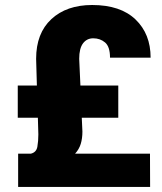

<svg xmlns="http://www.w3.org/2000/svg" viewBox="-20 -740 641 760"><path d="M448.2 -273.9H303.7L306.2 -219.2Q306.2 -191.9 299.6 -170.4Q293 -148.9 277.3 -131.8H573.7L574.2 0H51.8V-131.8H102.5Q124 -137.2 127.9 -159.2Q131.8 -181.2 131.8 -208L129.9 -273.9H50.3V-401.4H126L123 -507.3Q123 -608.4 183.3 -664.3Q243.7 -720.2 344.7 -720.2Q457 -720.2 516.6 -662.8Q576.2 -605.5 576.2 -511.7H415.5Q415.5 -555.2 396 -571.8Q376.5 -588.4 349.1 -588.4Q323.7 -588.4 308.6 -568.4Q293.5 -548.3 293.5 -507.3L298.3 -401.4H448.2Z"/></svg>

Font: Vazirmatn RD Black
Style: Regular
Weight: 900
Designer: Saber Rastikerdar
Foundry: Saber Rastikerdar
Version: Version 32.102